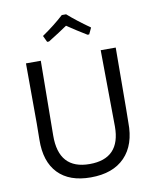

<svg xmlns="http://www.w3.org/2000/svg" viewBox="-94 -929 813 1007"><g transform="rotate(-10 313.0 -425.5)"><path d="M305 -858C272.3 -828 233.7 -797.7 189 -767L205 -733H215C257 -759 291 -781 317 -799C348.3 -777.7 382.7 -755.7 420 -733H429L445 -767C397 -801 358 -831.3 328 -858ZM551 -243 552 -315 554 -641H474L478 -234C478 -120 423.3 -63 314 -63C204 -63 149.7 -123.3 151 -244L155 -641H76L77 -321L76 -234C74.7 -156.7 94 -97.2 134 -55.5C174 -13.8 232 7 308 7C386.7 7 447.2 -14.8 489.5 -58.5C531.8 -102.2 552.3 -163.7 551 -243Z"/></g></svg>

Font: Alegreya Sans SC
Style: Regular
Weight: 400
Designer: Juan Pablo del Peral
Foundry: Huerta Tipografica
Version: Version 1.000;PS 001.000;hotconv 1.0.70;makeotf.lib2.5.58329